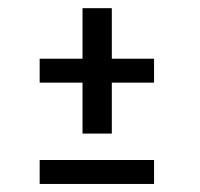

<svg xmlns="http://www.w3.org/2000/svg" viewBox="-20 -546 490 470"><path d="M77.1 -402.3H357.1V-343.7H77.1ZM182 -219V-526H253.7V-219ZM77.1 -154.3H357.1V-95.7H77.1Z"/></svg>

Font: League Mono Thin Condensed
Style: Regular
Weight: 100
Width: 1
Designer: Tyler Finck
Foundry: The League of Moveable Type / Tyler Finck
Version: Version 2.300;RELEASE